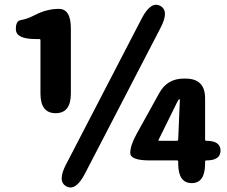

<svg xmlns="http://www.w3.org/2000/svg" viewBox="-20 -783 970 821"><path d="M264 14Q224 -7 263 -81L586 -704Q625 -779 665 -758Q705 -737 666 -663L343 -40Q304 35 264 14ZM800 0Q742 0 742 -84V-92Q742 -97 737 -97H621Q537 -97 537 -129Q537 -161 564 -210L661 -385Q695 -447 766 -447H773Q857 -447 857 -363V-186Q857 -181 862 -181Q923 -181 923 -139Q923 -97 862 -97Q857 -97 857 -92V-84Q857 0 800 0ZM658 -185Q656 -181 661 -181H736Q742 -181 742 -187L749 -354Q749 -359 746.5 -359Q744 -359 737 -345ZM218 -299Q153 -299 153 -383V-611Q153 -616 148 -616H133Q51 -616 48 -655Q46 -694 70.5 -697.5Q95 -701 132 -720Q181 -745 232 -745Q283 -745 283 -661V-383Q283 -299 218 -299Z"/></svg>

Font: Resource Han Rounded TW Heavy
Style: Regular
Weight: 900
Designer: Cyano Hao (round all glyphs); Ryoko NISHIZUKA 西塚涼子 (kana, bopomofo & ideographs); Paul D. Hunt (Latin, Greek & Cyrillic)
Foundry: Cyano Hao
Version: 0.990